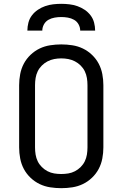

<svg xmlns="http://www.w3.org/2000/svg" viewBox="-20 -975 640 1003"><path d="M300 8Q271 8 242 3.5Q213 -1 187 -13.5Q161 -26 139.5 -46.5Q118 -67 104.5 -92.5Q91 -118 85.5 -147Q80 -176 80 -205V-530Q80 -559 85.5 -588Q91 -617 104.5 -642.5Q118 -668 139.5 -688.5Q161 -709 187 -721.5Q213 -734 242 -738.5Q271 -743 300 -743Q329 -743 358 -738.5Q387 -734 413 -721.5Q439 -709 460.5 -688.5Q482 -668 495.5 -642.5Q509 -617 514.5 -588Q520 -559 520 -530V-205Q520 -176 514.5 -147Q509 -118 495.5 -92.5Q482 -67 460.5 -46.5Q439 -26 413 -13.5Q387 -1 358 3.5Q329 8 300 8ZM300 -66Q319 -66 337 -69Q355 -72 371.5 -80.5Q388 -89 401.5 -102.5Q415 -116 423 -132.5Q431 -149 434 -167.5Q437 -186 437 -205V-530Q437 -549 434 -567.5Q431 -586 423 -602.5Q415 -619 401.5 -632.5Q388 -646 371.5 -654.5Q355 -663 337 -666.5Q319 -670 300 -670Q281 -670 263 -666.5Q245 -663 228.5 -654.5Q212 -646 198.5 -632.5Q185 -619 177 -602.5Q169 -586 166 -567.5Q163 -549 163 -530V-205Q163 -186 166 -167.5Q169 -149 177 -132.5Q185 -116 198.5 -102.5Q212 -89 228.5 -80.5Q245 -72 263 -69Q281 -66 300 -66ZM123 -815Q123 -836 128.5 -857Q134 -878 147 -895Q160 -912 178 -924Q196 -936 216 -943Q236 -950 257.5 -952.5Q279 -955 300 -955Q321 -955 342.5 -952.5Q364 -950 384 -943Q404 -936 422 -924Q440 -912 453 -895Q466 -878 471.5 -857Q477 -836 477 -815H399Q399 -832 390.5 -847.5Q382 -863 367 -871.5Q352 -880 334.5 -883Q317 -886 300 -886Q283 -886 265.5 -883Q248 -880 233 -871.5Q218 -863 209.5 -847.5Q201 -832 201 -815Z"/></svg>

Font: Nova
Style: Regular
Weight: 400
Monospace: yes
Designer: Belleve Invis
Foundry: Belleve Invis
Version: Version 24.1.4; ttfautohint (v1.8.4)